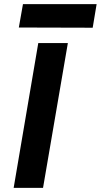

<svg xmlns="http://www.w3.org/2000/svg" viewBox="-20 -908 487 928"><path d="M165 -700 46 0H188L308 -700ZM71 -775 428 -774 447 -888H91Z"/></svg>

Font: Jost SemiBold
Style: Italic
Weight: 600
Italic angle: -5°
Version: Version 3.710